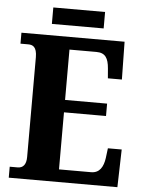

<svg xmlns="http://www.w3.org/2000/svg" viewBox="-58 -897 700 942"><g transform="rotate(5 292.5 -425.5)"><path d="M166 -770H421V-851H166ZM21 0H556L561 -186H493L487 -138C481 -94 463 -62 421 -62H263V-343H470V-404H263V-652H396C440 -652 455 -626 459 -576L463 -528H532L529 -714H21V-660H59C81 -660 102 -652 102 -600V-109C102 -72 87 -54 60 -54H21Z"/></g></svg>

Font: Noto Serif Devanagari Condensed ExtraBold
Style: Regular
Weight: 800
Width: 3
Designer: Universal Thirst, Indian Type Foundry and the Monotype Design Team
Foundry: Monotype Imaging Inc.
Version: Version 2.004